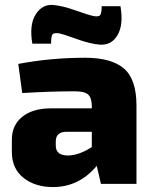

<svg xmlns="http://www.w3.org/2000/svg" viewBox="-20 -745 620 778"><path d="M187 -568H111Q98 -645 124.5 -686.5Q151 -728 194 -725Q232 -722 285.5 -703Q339 -684 359 -680Q381 -676 386.5 -684.5Q392 -693 392 -720H468Q481 -645 456.5 -603Q432 -561 385 -564Q346 -567 290.5 -587Q235 -607 219 -610Q197 -613 192 -604.5Q187 -596 187 -568ZM70 -368 54 -486Q186 -511 326 -511Q431 -511 482 -467.5Q533 -424 533 -317V0H389L372 -73Q300 13 195 13Q122 13 75 -24.5Q28 -62 28 -129V-179Q28 -238 70.5 -272Q113 -306 187 -306H352V-318Q351 -350 336.5 -362.5Q322 -375 283 -375Q186 -375 70 -368ZM206 -172V-155Q206 -115 255 -115Q299 -115 352 -149V-211H248Q206 -210 206 -172Z"/></svg>

Font: Exo 2.0 Extra Bold
Style: Regular
Weight: 800
Designer: Natanael Gama
Version: Version 1.001;PS 001.001;hotconv 1.0.70;makeotf.lib2.5.58329